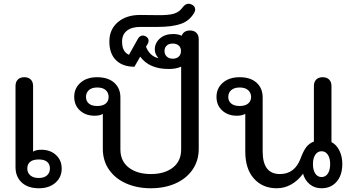

<svg xmlns="http://www.w3.org/2000/svg" viewBox="-20 -997 1893 1027"><path d="M63 -103V-537Q63 -559 75.5 -571.5Q88 -584 110 -584Q132 -584 144.5 -571.5Q157 -559 157 -537V-186Q172 -196 201 -196Q249 -196 279.5 -168Q310 -140 310 -95Q310 -49 276.5 -19.5Q243 10 188 10Q129 10 96 -21Q63 -52 63 -103ZM247 -96Q247 -119 232 -131.5Q217 -144 187 -144Q157 -144 141.5 -131.5Q126 -119 126 -96Q126 -73 142 -59Q158 -45 187 -45Q216 -45 231.5 -59Q247 -73 247 -96Z M530 -201V-388Q515 -378 486 -378Q438 -378 407.5 -406Q377 -434 377 -479Q377 -525 410.5 -554.5Q444 -584 499 -584Q558 -584 591 -554.5Q624 -525 624 -476V-198Q624 -135 669 -100.5Q714 -66 787 -66Q860 -66 904.5 -100.5Q949 -135 949 -198V-787Q949 -809 961.5 -821.5Q974 -834 996 -834Q1018 -834 1030.5 -821.5Q1043 -809 1043 -787V-201Q1043 -137 1009.5 -89Q976 -41 918 -15.5Q860 10 787 10Q714 10 655.5 -15.5Q597 -41 563.5 -89Q530 -137 530 -201ZM561 -478Q561 -501 545.5 -515Q530 -529 500 -529Q471 -529 455.5 -515Q440 -501 440 -478Q440 -456 455.5 -443Q471 -430 500 -430Q530 -430 545.5 -443Q561 -456 561 -478Z M730 -694 699 -640Q636 -640 600.5 -675Q565 -710 565 -775Q565 -840 610.5 -878.5Q656 -917 729 -917L823 -916Q884 -915 912.5 -924.5Q941 -934 958 -959Q972 -977 989 -977Q997 -977 1007 -972Q1024 -963 1024 -946Q1024 -938 1020 -931Q995 -886 948 -869.5Q901 -853 822 -853H730Q684 -853 658.5 -832.5Q633 -812 633 -775Q633 -719 670 -704L718 -790Q728 -807 745 -807Q749 -807 759 -803Q775 -794 775 -779Q775 -774 771 -764L761 -747Q770 -723 787 -707Q804 -691 827 -686V-687Q808 -708 808 -732Q808 -767 835 -791Q862 -815 906 -815Q950 -815 977 -789Q1004 -763 1004 -723Q1004 -680 971.5 -654Q939 -628 882 -628Q778 -628 730 -694ZM948 -724Q948 -743 936 -753.5Q924 -764 904 -764Q884 -764 872 -753.5Q860 -743 860 -724Q860 -706 872 -694.5Q884 -683 904 -683Q924 -683 936 -694Q948 -705 948 -724Z M1292 -187V-388Q1275 -378 1247 -378Q1199 -378 1168.5 -406Q1138 -434 1138 -479Q1138 -525 1172 -554.5Q1206 -584 1262 -584Q1320 -584 1352.5 -554.5Q1385 -525 1385 -476V-187Q1385 -66 1477 -66Q1557 -66 1588 -150Q1602 -188 1617.5 -209Q1633 -230 1659 -240V-537Q1659 -559 1671.5 -571.5Q1684 -584 1706 -584Q1728 -584 1740.5 -571.5Q1753 -559 1753 -537V-237Q1780 -223 1795.5 -191.5Q1811 -160 1811 -120Q1811 -60 1780.5 -25Q1750 10 1700 10Q1662 10 1636 -12Q1610 -34 1601 -68Q1574 -31 1538 -10.5Q1502 10 1460 10Q1385 10 1338.5 -41.5Q1292 -93 1292 -187ZM1323 -478Q1323 -501 1307 -515Q1291 -529 1262 -529Q1233 -529 1217 -515Q1201 -501 1201 -478Q1201 -456 1217 -443Q1233 -430 1262 -430Q1291 -430 1307 -443Q1323 -456 1323 -478ZM1746 -119Q1746 -151 1733.5 -169.5Q1721 -188 1700 -188Q1679 -188 1666.5 -169.5Q1654 -151 1654 -119Q1654 -87 1666.5 -68.5Q1679 -50 1700 -50Q1721 -50 1733.5 -68.5Q1746 -87 1746 -119Z"/></svg>

Font: Kodchasan Medium
Style: Regular
Weight: 500
Designer: Katatrad Aksorn Co.,Ltd.
Foundry: Cadson Demak Co.,Ltd.
Version: Version 1.000; ttfautohint (v1.6)